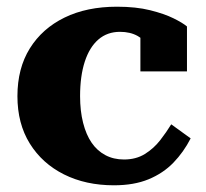

<svg xmlns="http://www.w3.org/2000/svg" viewBox="-20 -543 614 573"><path d="M350 -67Q386 -67 412.5 -83.5Q439 -100 458 -124.5Q477 -149 491 -172L549 -130Q528 -89 497.5 -57.5Q467 -26 423.5 -8Q380 10 320 10Q236 10 171 -22.5Q106 -55 69 -114.5Q32 -174 32 -256Q32 -339 69 -398.5Q106 -458 172.5 -490.5Q239 -523 329 -523Q386 -523 428 -512.5Q470 -502 497.5 -488.5Q525 -475 538 -464V-330H399V-459Q412 -457 419.5 -450.5Q427 -444 430.5 -435.5Q434 -427 432.5 -418Q431 -409 425 -403Q413 -423 391 -435.5Q369 -448 338 -448Q300 -448 273.5 -425Q247 -402 233 -359Q219 -316 219 -256Q219 -212 228 -176.5Q237 -141 253.5 -117Q270 -93 294.5 -80Q319 -67 350 -67Z"/></svg>

Font: Roboto Serif 36pt
Style: Bold
Weight: 700
Version: Version 1.008